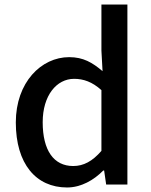

<svg xmlns="http://www.w3.org/2000/svg" viewBox="-20 -795 670 850"><path d="M277 35C339 35 396 2 437 -40H441L450 22H544V-775H429V-571L434 -480C389 -518 349 -542 286 -542C163 -542 50 -431 50 -253C50 -70 139 35 277 35ZM169 -254C169 -373 231 -446 308 -446C349 -446 388 -433 429 -396V-127C389 -81 350 -60 304 -60C218 -60 169 -129 169 -254Z"/></svg>

Font: コーポレート・ロゴ ver3 Medium
Style: Regular
Weight: 500
Designer: [KANA_main] LOGOTYPE.JP [Source Han Sans] Ryoko NISHIZUKA 西塚涼子 (kana, bopomofo & ideographs); Paul D. Hunt (Latin, Greek
Version: Version 12.001;FEAKit 1.0